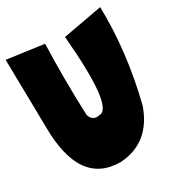

<svg xmlns="http://www.w3.org/2000/svg" viewBox="-169 -810 854 919"><g transform="rotate(-30 257.5 -350.5)"><path d="M-2 -700.2 200.2 -672.4Q193.8 -479.5 201.7 -277.3Q215.8 -236.8 253.9 -246.6Q334.5 -243.7 298.8 -652.8L516.1 -692.4Q522 -444.3 456.5 -182.6Q396.5 -11.2 231 -1Q4.4 -1 4.4 -328.6Z"/></g></svg>

Font: Lapsus Pro (theguybrush.com)
Style: Bold
Weight: 700
Designer: Jose Roses
Version: Version 1.00 February 9, 2018, initial release